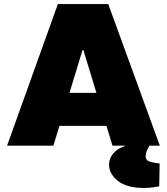

<svg xmlns="http://www.w3.org/2000/svg" viewBox="-20 -720 825 949"><path d="M15 0 266 -700H515L770 0H536L392 -473H388L244 0ZM243 -98V-261H539V-98ZM692 209Q606 209 562.5 174Q519 139 519 93Q519 64 538 40.5Q557 17 589 5L671 -27H737V-20Q720 -4 710 15.5Q700 35 700 53Q700 69 713 76Q726 83 769 88L767 201Q760 202 739.5 205.5Q719 209 692 209Z"/></svg>

Font: REM Black
Style: Regular
Weight: 900
Designer: Octavio Pardo
Foundry: Ashler Design
Version: Version 1.005;gftools[0.9.28]